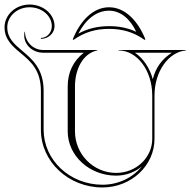

<svg xmlns="http://www.w3.org/2000/svg" viewBox="-60 -820 838 845"><path d="M420 -692.9C478.5 -692.9 528.8 -678.5 576 -644.6L580 -646.6C547.9 -726.3 492 -788 420 -788C348 -788 292.1 -726.3 260 -646.6L264 -644.6C311.2 -678.5 361.5 -692.9 420 -692.9ZM420 -704.9C370.6 -704.9 325.6 -694.4 284.8 -672C317.2 -734.5 364.2 -773 420 -773C472.8 -772.8 514.8 -733.7 539.5 -680C502.1 -697.5 463.3 -704.9 420 -704.9ZM620 -400C620 -504.8 681 -591 758 -598V-600H462V-598C543.7 -598 610 -509.3 610 -400V-209C610 -126.2 538.9 -59 451.3 -59C351.2 -59 270 -141 270 -242V-440C270 -517.8 306.7 -585.7 368 -598V-600H130C85.8 -600 50 -636 50 -680H48C47.1 -674.4 46.6 -669 46.6 -663.9C46.6 -622 84 -588 130 -588H308.7C262 -551.2 238 -500.8 238 -440V-242C238 -134.4 333.6 -47 451.3 -47C494.5 -47 534.3 -62.5 564.5 -87.8C525 -38.8 461.9 -7 391 -7C247 -7 132 -116 132 -249V-420C132 -517 81.9 -559.3 37.6 -596.5C2.8 -625.7 -28 -652.2 -28 -700C-28 -748.6 15.9 -788 70 -788C124.1 -788 168 -750.8 168 -705C168 -676.3 146.5 -653 120 -653V-649C153.1 -649 180 -674.1 180 -705C180 -757.4 130.7 -800 70 -800C9.3 -800 -40 -755.2 -40 -700C-40 -646.1 -4.6 -616 29.9 -587.3C74.3 -550.3 120 -512 120 -420V-249C120 -109 241 5 391 5C517 5 620 -90.6 620 -209ZM696.5 -588C652.6 -560.4 624.6 -521.7 612.5 -471.3C598.5 -522 569.5 -564.4 533.5 -588Z"/></svg>

Font: SortefaxS01
Style: Medium
Weight: 500
Designer: gluk
Foundry: gluk
Version: Version 0.261